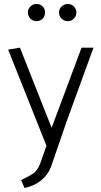

<svg xmlns="http://www.w3.org/2000/svg" viewBox="-20 -724 509 963"><path d="M321 -704Q338 -704 350.5 -691.5Q363 -679 363 -662Q363 -643 350.5 -630.5Q338 -618 321 -618Q302 -618 289 -630.5Q276 -643 276 -662Q276 -679 289 -691.5Q302 -704 321 -704ZM163 -704Q182 -704 194 -691.5Q206 -679 206 -662Q206 -643 194 -630.5Q182 -618 163 -618Q145 -618 132.5 -630.5Q120 -643 120 -662Q120 -679 132.5 -691.5Q145 -704 163 -704ZM181 98 213 7 21 -475 80 -485 239 -83 389 -485H449L315 -117L236 112Q221 153 186 181Q151 209 103 219L86 179Q123 162 145.5 147Q168 132 181 98Z"/></svg>

Font: Palanquin Light
Style: Regular
Weight: 300
Designer: Pria Ravichandran
Version: Version 1.0.4